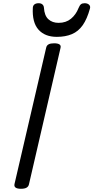

<svg xmlns="http://www.w3.org/2000/svg" viewBox="-20 -1159 580 1193"><path d="M110 14Q88 14 77.5 7Q67 0 70 -15L267 -863Q270 -877 282 -883.5Q294 -890 316 -890Q339 -890 349.5 -883Q360 -876 356 -861L160 -14Q157 0 145 7Q133 14 110 14ZM333 -930Q259 -930 219 -975Q179 -1020 184 -1111Q185 -1125 194.5 -1132Q204 -1139 220 -1139Q235 -1139 243.5 -1131.5Q252 -1124 253 -1111Q256 -1062 280.5 -1039.5Q305 -1017 344 -1017Q390 -1017 421 -1042.5Q452 -1068 468 -1109Q475 -1126 483 -1132.5Q491 -1139 506 -1139Q523 -1139 533 -1130Q543 -1121 539 -1106Q521 -1041 494 -1002.5Q467 -964 427 -947Q387 -930 333 -930Z"/></svg>

Font: Playwrite AT
Style: Italic
Weight: 400
Italic angle: -13.0072°
Designer: Veronika Burian, José Scaglione
Foundry: TypeTogether
Version: Version 1.002